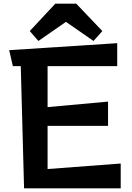

<svg xmlns="http://www.w3.org/2000/svg" viewBox="-20 -1025 718 1045"><path d="M339 -906 189 -802 142 -856 281 -1005H395L537 -856L489 -802ZM111 0 93 -665H50L30 -752L618 -790V-665H239V-442L568 -472V-340H239V-105L637 -135V0Z"/></svg>

Font: RocknRoll One
Style: Regular
Weight: 400
Designer: Fontworks Inc.
Foundry: Fontworks Inc.
Version: Version 1.100